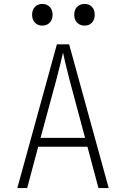

<svg xmlns="http://www.w3.org/2000/svg" viewBox="-20 -955 640 975"><path d="M68 0 269 -730H331L532 0H480L424 -210H174L118 0ZM186 -255H412L333 -550Q319 -604 310.5 -640.5Q302 -677 300 -688Q298 -677 289 -640.5Q280 -604 266 -550ZM410 -825Q386 -825 371.5 -840Q357 -855 357 -880Q357 -905 371.5 -920Q386 -935 410 -935Q433 -935 447 -920Q461 -905 461 -880Q461 -855 447 -840Q433 -825 410 -825ZM195 -825Q172 -825 157.5 -840Q143 -855 143 -880Q143 -905 157.5 -920Q172 -935 195 -935Q218 -935 232.5 -920Q247 -905 247 -880Q247 -855 232.5 -840Q218 -825 195 -825Z"/></svg>

Font: NKDuy Mono Thin
Style: Regular
Weight: 100
Monospace: yes
Designer: NKDuy
Foundry: NKDuy
Version: Version 2.251; ttfautohint (v1.8.4.7-5d5b)